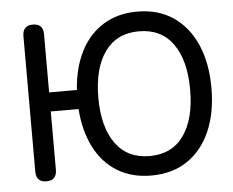

<svg xmlns="http://www.w3.org/2000/svg" viewBox="-52 -778 1036 854"><g transform="rotate(-5 466.0 -351.0)"><path d="M590 15Q503 15 438.5 -24.5Q374 -64 337 -137Q300 -210 293 -308H169V-48Q169 0 123 0Q77 0 77 -48V-652Q77 -700 123 -700Q169 -700 169 -652V-393H293Q300 -492 337 -564.5Q374 -637 438.5 -677Q503 -717 590 -717Q684 -717 751 -671.5Q818 -626 854 -543.5Q890 -461 890 -350Q890 -239 854 -157Q818 -75 751 -30Q684 15 590 15ZM590 -72Q690 -72 742.5 -146Q795 -220 795 -350Q795 -481 742.5 -555Q690 -629 590 -629Q491 -629 438 -555Q385 -481 385 -350Q385 -220 438 -146Q491 -72 590 -72Z"/></g></svg>

Font: Zen Maru Gothic Medium
Style: Regular
Weight: 500
Designer: Yoshimichi Ohira
Foundry: Positype
Version: Version 1.001